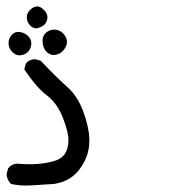

<svg xmlns="http://www.w3.org/2000/svg" viewBox="-23 -406 543 592"><path d="M143.6 161.1Q110.4 163.1 75.7 165.5Q41 168 10.7 161.1Q-1 149.4 -2.9 130.9L2 113.3Q10.7 100.6 29.3 98.6Q63.5 101.6 90.8 99.6Q118.2 97.7 141.6 91.3Q165 85 176.3 69.3Q187.5 53.7 188 27.8Q188.5 2 170.9 -43Q153.3 -87.9 121.1 -112.3Q88.9 -136.7 51.8 -192.4L56.6 -210Q66.4 -222.7 85 -223.6L102.5 -218.8Q152.3 -166 184.1 -138.2Q215.8 -110.4 233.4 -63Q251 -15.6 252.4 21Q253.9 57.6 238.8 88.9Q223.6 120.1 200.2 138.2Q176.8 156.2 143.6 161.1ZM35.2 -235.4Q23.4 -236.3 13.2 -247.6Q2.9 -258.8 3.4 -274.4Q3.9 -290 15.1 -300.3Q26.4 -310.5 42 -306.6Q57.6 -302.7 66.4 -292Q75.2 -281.2 73.2 -267.1Q71.3 -252.9 61 -244.1Q50.8 -235.4 35.2 -235.4ZM139.6 -236.3Q127.9 -238.3 119.1 -247.6Q110.4 -256.8 108.4 -275.4Q106.4 -293.9 119.1 -305.2Q131.8 -316.4 148.4 -314.5Q165 -312.5 175.3 -298.8Q185.5 -285.2 183.1 -272Q180.7 -258.8 169.4 -247.6Q158.2 -236.3 139.6 -236.3ZM88.9 -318.4Q77.1 -319.3 68.4 -329.1Q59.6 -338.9 59.6 -352.1Q59.6 -365.2 69.8 -375.5Q80.1 -385.7 90.8 -386.2Q101.6 -386.7 113.3 -374.5Q125 -362.3 123 -349.1Q121.1 -335.9 112.3 -328.6Q103.5 -321.3 88.9 -318.4Z"/></svg>

Font: JasonHandwriting2
Style: Regular
Weight: 400
Version: Version 1.05.10